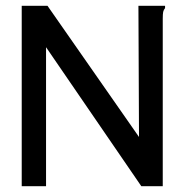

<svg xmlns="http://www.w3.org/2000/svg" viewBox="-20 -643 640 663"><path d="M55 -623H144L460 -170L458 -623H550V-615Q545 -609 543.5 -602Q542 -595 542 -578V0H468L139 -480V0H55Z"/></svg>

Font: Inconsolata Expanded Medium
Style: Regular
Weight: 500
Width: 7
Monospace: yes
Designer: Raph Levien, Cyreal, Brenton Simpson
Foundry: Raph Levien, Cyreal, Google
Version: Version 3.001; ttfautohint (v1.8.2.53-6de2)